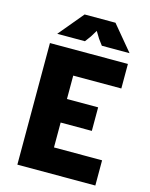

<svg xmlns="http://www.w3.org/2000/svg" viewBox="-137 -1032 873 1118"><g transform="rotate(15 300.0 -473.0)"><path d="M549 -733H79V0H549V-152H259V-302H447V-444H259V-585H549ZM106 -796H273L299 -831L324 -872L349 -831L375 -796H542L417 -946H231Z"/></g></svg>

Font: Kreadon Extra Bold
Style: Regular
Weight: 800
Designer: kohakuno
Foundry: StudioGnu
Version: Version 1.000;Glyphs 3.1.2 (3151)